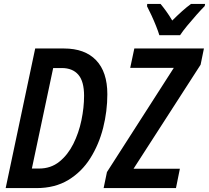

<svg xmlns="http://www.w3.org/2000/svg" viewBox="-20 -962 1069 982"><path d="M9 0 160 -714H307Q414 -714 471.5 -654Q529 -594 529 -480Q529 -393 507.5 -308Q486 -223 442 -153Q398 -83 329.5 -41.5Q261 0 167 0ZM180 -100Q240 -100 283.5 -135Q327 -170 355 -226Q383 -282 396.5 -347Q410 -412 410 -472Q410 -546 380.5 -580Q351 -614 296 -614H252L143 -100ZM510 0 527 -82 869 -615H646L667 -714H1023L1006 -631L663 -99H900L880 0ZM795 -782Q789 -802 778 -829.5Q767 -857 754.5 -884Q742 -911 732 -930L733 -942H801Q813 -928 829 -906Q845 -884 861 -857Q887 -883 911 -904.5Q935 -926 957 -942H1029L1027 -931Q1010 -914 985.5 -886.5Q961 -859 937.5 -830.5Q914 -802 901 -782Z"/></svg>

Font: Noto Sans Condensed SemiBold
Style: Italic
Weight: 600
Width: 3
Italic angle: -12°
Designer: Monotype Design Team
Foundry: Monotype Imaging Inc.
Version: Version 2.013; ttfautohint (v1.8.4.7-5d5b)